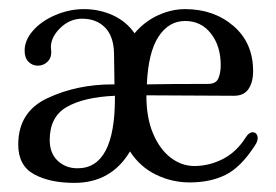

<svg xmlns="http://www.w3.org/2000/svg" viewBox="-20 -400 605 421"><path d="M545 -97Q545 -90 539 -81Q508 -33 474.5 -16.5Q441 0 396 0Q357 0 322 -17Q287 -34 265 -68Q224 1 143 1Q89 1 54.5 -18Q20 -37 20 -83Q20 -155 84.5 -185Q149 -215 227 -215H231L230 -284Q229 -321 210 -340Q191 -359 160 -359Q132 -359 110.5 -337Q89 -315 92 -291Q94 -275 85 -265.5Q76 -256 63 -256Q51 -256 42.5 -264.5Q34 -273 34 -289Q34 -312 52.5 -333Q71 -354 101.5 -367Q132 -380 164 -380Q198 -380 227.5 -366.5Q257 -353 275 -327Q297 -353 326.5 -366.5Q356 -380 386 -380Q449 -380 492 -343Q535 -306 535 -244Q535 -220 525 -205Q515 -190 493 -190L301 -191V-190Q301 -142 315.5 -107.5Q330 -73 354 -54.5Q378 -36 406 -36Q439 -36 469 -51.5Q499 -67 519 -99Q526 -110 534 -110Q539 -110 542 -106.5Q545 -103 545 -97ZM302 -215Q349 -216 436 -216Q454 -216 459 -228.5Q464 -241 464 -257Q464 -299 442.5 -326.5Q421 -354 386 -354Q350 -354 327.5 -319.5Q305 -285 302 -215ZM232 -185V-190Q164 -187 126.5 -165.5Q89 -144 89 -93Q89 -64 106.5 -47.5Q124 -31 150 -31Q232 -31 232 -185Z"/></svg>

Font: Hina Mincho
Style: Regular
Weight: 400
Designer: satsuyako
Foundry: satsuyako
Version: Version 1.100